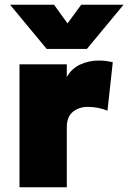

<svg xmlns="http://www.w3.org/2000/svg" viewBox="-20 -792 542 812"><path d="M62.5 0V-520H262.5V-466Q282 -501.5 318.5 -518.8Q355 -536 399 -536Q417.5 -536 430.8 -533.8Q444 -531.5 457 -529L434.5 -324Q416 -331.5 394.8 -335.8Q373.5 -340 352.5 -340Q313.5 -340 288 -319Q262.5 -298 262.5 -253V0ZM177.5 -585 22.5 -772H208.5L265.5 -693L323.5 -772H502.5L347.5 -585Z"/></svg>

Font: Geologica Cursive Black
Style: Regular
Weight: 900
Designer: Sindre Bremnes, Frode Helland
Foundry: Monokrom Skriftforlag AS
Version: Version 1.010;gftools[0.9.28]